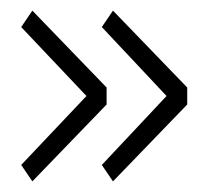

<svg xmlns="http://www.w3.org/2000/svg" viewBox="-20 -426 403 362"><path d="M181 -229 41 -84 20 -115 143 -245 20 -375 41 -406 181 -261ZM333 -229 193 -84 172 -115 294 -245 172 -375 193 -406 333 -261Z"/></svg>

Font: Palanquin Thin
Style: Regular
Weight: 250
Designer: Pria Ravichandran
Version: Version 1.001